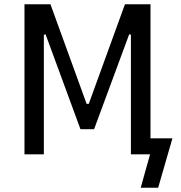

<svg xmlns="http://www.w3.org/2000/svg" viewBox="-20 -725 850 902"><path d="M641 157 685 0H595V-562L587 -564L422 -118H358L194 -564L186 -561V0H95V-705H217L387 -237H397L567 -705H687V-75H790L723 157Z"/></svg>

Font: Nunito Sans 7pt Condensed Medium
Style: Regular
Weight: 500
Width: 3
Designer: Vernon Adams
Foundry: Vernon Adams
Version: Version 3.101;gftools[0.9.27]